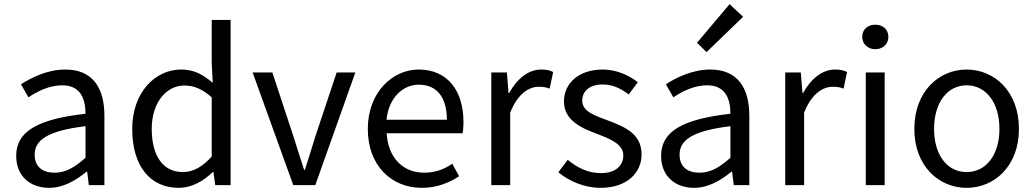

<svg xmlns="http://www.w3.org/2000/svg" viewBox="-20 -892 4980 925"><path d="M217 13C284 13 345 -22 397 -65H400L408 0H483V-334C483 -468 427 -557 295 -557C208 -557 131 -518 81 -486L117 -423C160 -452 217 -481 280 -481C369 -481 392 -414 392 -344C161 -318 58 -259 58 -141C58 -43 126 13 217 13ZM243 -60C189 -60 147 -85 147 -147C147 -217 209 -262 392 -284V-132C339 -85 296 -60 243 -60Z M841 13C906 13 963 -22 1006 -64H1008L1017 0H1091V-796H1000V-587L1005 -493C957 -533 916 -557 852 -557C728 -557 617 -447 617 -271C617 -90 705 13 841 13ZM861 -63C765 -63 711 -141 711 -272C711 -396 780 -480 868 -480C913 -480 954 -464 1000 -423V-138C955 -88 911 -63 861 -63Z M1393 0H1499L1692 -543H1602L1499 -234C1483 -181 1465 -125 1449 -74H1445C1428 -125 1411 -181 1394 -234L1292 -543H1197Z M2012 13C2086 13 2144 -12 2192 -43L2159 -103C2119 -76 2076 -60 2023 -60C1920 -60 1849 -134 1843 -250H2209C2211 -263 2213 -282 2213 -302C2213 -457 2135 -557 1997 -557C1871 -557 1752 -447 1752 -271C1752 -92 1868 13 2012 13ZM1842 -315C1853 -422 1921 -484 1998 -484C2083 -484 2133 -425 2133 -315Z M2347 0H2438V-349C2474 -442 2530 -474 2575 -474C2597 -474 2610 -472 2628 -465L2645 -545C2628 -554 2611 -557 2587 -557C2526 -557 2471 -513 2433 -444H2430L2422 -543H2347Z M2873 13C3001 13 3071 -60 3071 -148C3071 -251 2984 -283 2905 -313C2844 -336 2785 -355 2785 -407C2785 -449 2816 -485 2884 -485C2933 -485 2971 -465 3009 -437L3053 -496C3010 -529 2951 -557 2884 -557C2766 -557 2697 -489 2697 -403C2697 -311 2783 -274 2859 -246C2919 -223 2983 -198 2983 -143C2983 -96 2948 -58 2876 -58C2811 -58 2762 -84 2715 -122L2670 -62C2722 -19 2796 13 2873 13Z M3324 13C3391 13 3452 -22 3504 -65H3507L3515 0H3590V-334C3590 -468 3534 -557 3402 -557C3315 -557 3238 -518 3188 -486L3224 -423C3267 -452 3324 -481 3387 -481C3476 -481 3499 -414 3499 -344C3268 -318 3165 -259 3165 -141C3165 -43 3233 13 3324 13ZM3350 -60C3296 -60 3254 -85 3254 -147C3254 -217 3316 -262 3499 -284V-132C3446 -85 3403 -60 3350 -60ZM3384 -641 3560 -811 3495 -872 3338 -686Z M3763 0H3854V-349C3890 -442 3946 -474 3991 -474C4013 -474 4026 -472 4044 -465L4061 -545C4044 -554 4027 -557 4003 -557C3942 -557 3887 -513 3849 -444H3846L3838 -543H3763Z M4151 0H4242V-543H4151ZM4197 -655C4233 -655 4260 -680 4260 -714C4260 -751 4233 -773 4197 -773C4161 -773 4134 -751 4134 -714C4134 -680 4161 -655 4197 -655Z M4637 13C4770 13 4889 -91 4889 -271C4889 -452 4770 -557 4637 -557C4504 -557 4385 -452 4385 -271C4385 -91 4504 13 4637 13ZM4637 -63C4543 -63 4480 -146 4480 -271C4480 -396 4543 -481 4637 -481C4731 -481 4795 -396 4795 -271C4795 -146 4731 -63 4637 -63Z"/></svg>

Font: Noto Sans JP Regular
Style: Regular
Weight: 400
Designer: Ryoko NISHIZUKA (kana & ideographs); Paul D. Hunt (Latin, Greek & Cyrillic); Wenlong ZHANG (bopomofo); Sandoll Communica
Foundry: Adobe Systems Incorporated
Version: Version 1.004;PS 1.004;hotconv 1.0.82;makeotf.lib2.5.63406